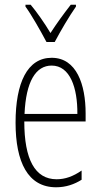

<svg xmlns="http://www.w3.org/2000/svg" viewBox="-20 -784 428 814"><path d="M177 -606H212C237 -653 272 -713 302 -756V-764H280C246 -720 222 -687 194 -644C169 -686 136 -733 110 -764H88V-756C113 -722 151 -655 177 -606ZM199 -539C96 -539 46 -433 46 -264C46 -97 98 10 218 10C260 10 296 -3 326 -22V-61C290 -36 256 -24 220 -24C128 -24 83 -109 83 -269H343V-303C343 -425 305 -539 199 -539ZM199 -506C277 -506 309 -412 308 -301H84C90 -439 132 -506 199 -506Z"/></svg>

Font: Noto Sans Armenian ExtraCondensed ExtraLight
Style: Regular
Weight: 200
Width: 2
Designer: Monotype Design Team
Foundry: Monotype Imaging Inc.
Version: Version 2.008